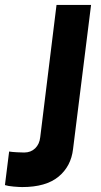

<svg xmlns="http://www.w3.org/2000/svg" viewBox="-118 -528 408 778"><path d="M-28 230Q-40 230 -63 228Q-86 226 -98 222L-81 86Q-69 88 -49.5 89Q-30 90 -20 90Q7 90 24.5 73Q42 56 45 28L111 -508H251L178 76Q170 146 119 188Q68 230 -28 230Z"/></svg>

Font: Inclusive Sans
Style: Bold Italic
Weight: 700
Italic angle: -7°
Designer: Olivia King
Foundry: Olivia King
Version: Version 2.004